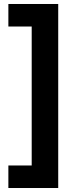

<svg xmlns="http://www.w3.org/2000/svg" viewBox="-20 -696 371 963"><path d="M272 -676V247H22V134H139V-563H22V-676Z"/></svg>

Font: Lalezar
Style: Regular
Weight: 400
Designer: Borna Izadpanah
Foundry: Borna Izadpanah
Version: Version 1.003